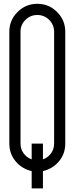

<svg xmlns="http://www.w3.org/2000/svg" viewBox="-20 -907 398 1024"><path d="M209 97.7H148.9V5.4Q97.2 -6.3 63.5 -46.6Q29.8 -86.9 29.8 -141.1V-737.8Q29.8 -799.3 73.5 -843Q117.2 -886.7 179.2 -886.7Q240.7 -886.7 284.4 -843Q328.1 -799.3 328.1 -737.8V-141.1Q328.1 -86.9 294.4 -46.6Q260.7 -6.3 209 5.4ZM209 -57.1Q235.4 -66.4 252 -89.1Q268.6 -111.8 268.6 -141.1V-737.8Q268.6 -774.9 242.2 -801Q215.8 -827.1 179.2 -827.1Q142.1 -827.1 115.7 -801Q89.4 -774.9 89.4 -737.8V-141.1Q89.4 -111.8 106 -89.1Q122.6 -66.4 148.9 -57.1V-141.1H209Z"/></svg>

Font: Ignotum
Style: Regular
Weight: 400
Designer: GGBot
Version: 0.10